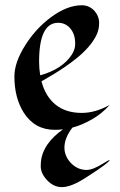

<svg xmlns="http://www.w3.org/2000/svg" viewBox="-20 -499 467 748"><path d="M225.6 4.9Q210 6.8 193.4 6.8Q115.2 6.8 72.3 -60.5Q36.1 -118.2 36.1 -201.2Q36.1 -255.9 78.1 -322.3Q119.1 -387.7 178.2 -431.6Q241.7 -478.5 298.3 -478.5Q327.6 -478.5 347.7 -457Q366.2 -436 366.2 -409.2Q366.2 -382.3 354.5 -359.6Q342.8 -336.9 324 -315.4Q305.2 -293.9 281 -274.2Q256.8 -254.4 231.4 -237.3Q195.8 -212.9 141.6 -182.1Q157.2 -123 196.8 -91.1Q236.3 -59.1 298.8 -59.1Q351.6 -59.1 407.2 -90.3Q377.4 -56.2 337.2 -33.4Q296.9 -10.7 262.2 -2Q231 38.6 231 75.7Q231 109.9 256.8 136.7Q282.7 163.1 317.9 163.1Q342.3 163.1 386.2 135.3Q397 128.4 407.2 123.5V124Q407.2 133.8 312.5 194.3Q256.8 230 221.2 230Q188.5 230 163.1 202.6Q138.7 176.3 138.7 148.9Q138.7 121.6 145.5 102.1Q152.3 82.5 164.1 64.9Q187 31.7 225.6 4.9ZM259.8 -286.1Q272.9 -307.1 272.9 -327.1Q272.9 -347.2 268.6 -361.1Q264.2 -375 255.9 -385.7Q236.8 -410.2 206.5 -410.2Q132.3 -410.2 132.3 -258.8Q132.3 -231.9 136.7 -205.6Q222.7 -229.5 259.8 -286.1Z"/></svg>

Font: Fondamento
Style: Regular
Weight: 400
Version: Version 1.000